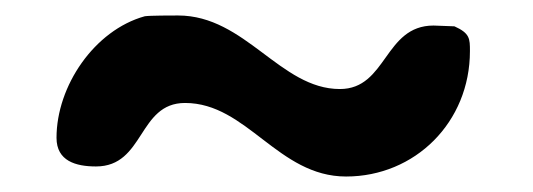

<svg xmlns="http://www.w3.org/2000/svg" viewBox="-20 -414 688 248"><path d="M219 -281C299 -281 339 -186 427 -186C516 -186 587 -256 587 -348C587 -364 587 -371 567 -380C563 -380 544 -381 540 -381C476 -381 480 -299 419 -299C342 -299 297 -394 210 -394C203 -394 173 -394 167 -393C102 -375 53 -303 53 -236C53 -206 78 -199 104 -199C167 -199 158 -281 219 -281Z"/></svg>

Font: Asimov Print
Style: C
Weight: 500
Designer: Google
Version: Version 2.000980: 2014